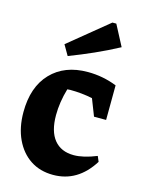

<svg xmlns="http://www.w3.org/2000/svg" viewBox="-116 -824 680 905"><g transform="rotate(15 224.0 -372.0)"><path d="M233 11Q169 11 122 -20Q75 -51 48.5 -107.5Q22 -164 22 -239Q22 -362 88 -431Q154 -500 267 -500Q341 -500 409 -473L408 -304H349L317 -386Q264 -397 208 -397Q201 -397 194 -396Q174 -328 174 -265Q174 -186 207.5 -145Q241 -104 303 -104Q350 -104 414 -130L425 -104Q353 11 233 11ZM155 -548 126 -598 318 -755H337L390 -654Q332 -623 273.5 -597Q215 -571 155 -548Z"/></g></svg>

Font: Piazzolla
Style: Bold
Weight: 700
Designer: Juan Pablo del Peral
Foundry: Huerta Tipografica
Version: Version 1.330